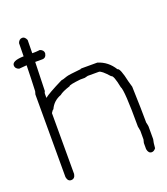

<svg xmlns="http://www.w3.org/2000/svg" viewBox="-133 -772 747 857"><g transform="rotate(-20 241.0 -343.0)"><path d="M49.3 -601.6 50.3 -664.1Q56.6 -681.6 71.8 -681.6Q84 -681.6 91.3 -664.1Q91.3 -650.4 90.3 -601.6H99.6Q110.4 -601.6 127 -603.5Q144.5 -597.2 144.5 -582Q141.1 -560.5 123 -560.5H89.4Q87.9 -505.9 85.4 -423.8Q81.5 -417.5 81.5 -412.1V-392.6Q99.6 -407.7 171.4 -443.4Q177.7 -443.4 198.7 -451.2Q208.5 -455.1 269 -460.9Q269 -462.9 274.9 -462.9H349.1Q396.5 -448.2 423.3 -404.3Q436 -404.3 450.7 -335.9Q458.5 -310.5 458.5 -308.6Q462.4 -194.8 462.4 -136.7Q466.3 -121.1 466.3 -117.2V-56.6Q462.4 -42.5 460.4 -15.6Q451.7 -3.9 440.9 -3.9Q425.3 -3.9 421.4 -25.4V-54.7Q421.4 -56.6 425.3 -70.3V-111.3Q421.4 -130.4 421.4 -132.8Q421.4 -306.2 409.7 -324.2Q397.9 -384.8 386.2 -384.8Q353.5 -421.9 341.3 -421.9H288.6Q286.6 -421.9 272.9 -418H251.5Q196.8 -412.1 196.8 -406.2Q159.7 -394.5 146 -382.8Q108.9 -369.1 93.3 -334Q89.8 -334 81.5 -320.3V-31.2Q78.1 -9.8 60.1 -9.8Q44.4 -9.8 40.5 -31.2V-423.8L44.4 -437.5Q46.9 -494.6 48.3 -559.6Q13.2 -556.6 11.7 -556.6Q-5.9 -563 -5.9 -578.1Q-5.9 -599.6 44.9 -601.6Z"/></g></svg>

Font: CEF Fonts CJK
Style: Regular
Weight: 400
Designer: PartyBoss (派对大魔王)
Version: Release 2.25